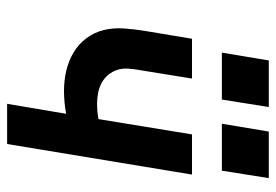

<svg xmlns="http://www.w3.org/2000/svg" viewBox="-138 -638 776 540"><g transform="rotate(90 250.0 -368.0)"><path d="M272 0 300 -166Q284 -163 268 -161.5Q252 -160 236 -160Q206 -160 178.5 -166.5Q151 -173 127.5 -187Q104 -201 87.5 -223Q71 -245 64.5 -272Q58 -299 60 -328.5Q62 -358 67 -388L89 -520H201L177 -372Q174 -356 173 -340Q172 -324 176.5 -310Q181 -296 190.5 -284.5Q200 -273 213 -266Q226 -259 241 -256Q256 -253 272 -253Q283 -253 293.5 -254Q304 -255 315 -257L358 -520H471L385 0ZM460 -604H328L350 -736H481ZM260 -604H128L150 -736H281Z"/></g></svg>

Font: Iosevka SS04
Style: Bold Italic
Weight: 700
Italic angle: -9°
Monospace: yes
Designer: Belleve Invis
Foundry: Belleve Invis
Version: Version 19.0.0; ttfautohint (v1.8.4)